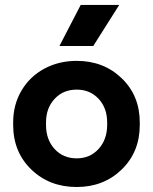

<svg xmlns="http://www.w3.org/2000/svg" viewBox="-20 -746 618 776"><path d="M220.2 -560.1 306.2 -726.1H461.9L356.9 -560.1ZM290 9.8Q179.7 9.8 106.4 -61Q33.2 -131.8 33.2 -241.2V-251Q33.2 -322.8 66.9 -379.9Q100.6 -437 159.2 -468.5Q217.8 -500 290 -500Q398.9 -500 471.9 -429.7Q544.9 -359.4 544.9 -251V-241.2Q544.9 -131.8 471.9 -61Q398.9 9.8 290 9.8ZM290 -106Q343.8 -106 378.4 -144Q413.1 -182.1 413.1 -241.2V-251Q413.1 -309.6 378.4 -346.7Q343.8 -383.8 290 -383.8Q235.4 -383.8 200.7 -346.4Q166 -309.1 166 -251V-241.2Q166 -181.6 200.7 -143.8Q235.4 -106 290 -106Z"/></svg>

Font: SUSE
Style: Bold
Weight: 700
Designer: Rene Bieder
Foundry: SUSE
Version: Version 1.000